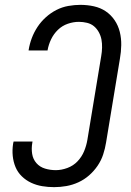

<svg xmlns="http://www.w3.org/2000/svg" viewBox="-20 -763 540 791"><path d="M203 8Q178 8 154 4Q130 0 108.5 -10Q87 -20 70 -36.5Q53 -53 44 -74.5Q35 -96 32.5 -120.5Q30 -145 34 -171L36 -180H114L113 -174Q109 -151 112.5 -129Q116 -107 130 -91Q144 -75 165.5 -68.5Q187 -62 210 -62Q233 -62 257.5 -71Q282 -80 299.5 -98.5Q317 -117 326.5 -140Q336 -163 340 -187L397 -532Q400 -549 400.5 -566.5Q401 -584 398 -600Q395 -616 387 -630.5Q379 -645 367 -655Q355 -665 338.5 -669Q322 -673 305 -673Q282 -673 259 -665Q236 -657 218.5 -640Q201 -623 190.5 -601Q180 -579 176 -556V-555H98V-557Q102 -582 111 -606Q120 -630 134.5 -652Q149 -674 169 -692Q189 -710 212.5 -722Q236 -734 261.5 -738.5Q287 -743 311 -743Q340 -743 367 -737Q394 -731 415.5 -716.5Q437 -702 452 -680Q467 -658 473.5 -631.5Q480 -605 479.5 -577Q479 -549 474 -521L417 -176Q413 -151 405 -126.5Q397 -102 382 -80Q367 -58 347 -40.5Q327 -23 303 -12Q279 -1 253.5 3.5Q228 8 203 8Z"/></svg>

Font: Iosevka Term Curly
Style: Italic
Weight: 400
Italic angle: -9°
Designer: Belleve Invis
Foundry: Belleve Invis
Version: Version 32.3.0